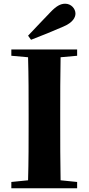

<svg xmlns="http://www.w3.org/2000/svg" viewBox="-20 -1013 477 1033"><path d="M131 -821 147 -799C205 -821 263 -845 321 -870C373 -892 386 -920 386 -940C386 -966 363 -993 331 -993C306 -993 283 -981 250 -946C213 -908 172 -864 131 -821ZM41 -713 131 -705C134 -602 134 -499 134 -395V-351C134 -247 134 -144 131 -43L41 -34V0H395V-34L306 -43C304 -146 304 -249 304 -352V-395C304 -499 304 -603 306 -705L395 -713V-747H41Z"/></svg>

Font: Noto Serif SC Black
Style: Regular
Weight: 900
Designer: Ryoko NISHIZUKA 西塚涼子 (kana & ideographs); Frank Grießhammer (Latin, Greek & Cyrillic); Wenlong ZHANG 张文龙 (bopomofo); San
Foundry: Adobe
Version: Version 2.001;hotconv 1.1.0;makeotfexe 2.6.0